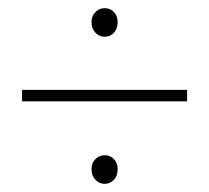

<svg xmlns="http://www.w3.org/2000/svg" viewBox="-20 -564 512 470"><path d="M34 -316V-344H438V-316ZM236 -114Q223 -114 213.5 -124Q204 -134 204 -150Q204 -165 213.5 -174.5Q223 -184 236 -184Q250 -184 259 -174.5Q268 -165 268 -150Q268 -134 259 -124Q250 -114 236 -114ZM236 -474Q223 -474 213.5 -484Q204 -494 204 -510Q204 -525 213.5 -534.5Q223 -544 236 -544Q250 -544 259 -534.5Q268 -525 268 -510Q268 -494 259 -484Q250 -474 236 -474Z"/></svg>

Font: Assistant ExtraLight ExtraLight
Style: Regular
Weight: 250
Version: Version 3.000